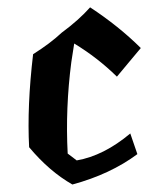

<svg xmlns="http://www.w3.org/2000/svg" viewBox="-20 -489 446 518"><path d="M172.4 -321.3Q156.2 -196.8 162.6 -74.7L187 -56.2Q259.8 -68.8 331.5 -128.9L350.6 -73.2Q277.8 -19 175.3 8.8Q112.8 -26.9 58.6 -91.8Q52.7 -201.7 69.3 -342.8Q115.2 -371.6 146.5 -400.9Q192.4 -434.6 223.1 -469.2Q300.3 -418.5 359.9 -359.4L327.6 -320.8L295.4 -282.2Q243.7 -333 180.2 -371.6Z"/></svg>

Font: Panteley
Style: Regular
Weight: 500
Designer: Kalashnikov Yuriy
Foundry: Øêîëà ïàâà èìåíè ñâÿòîãî àâíîàïîñòîëüíîãî Âëàäèìèà
Version: Version 1.80 April 12, 2018